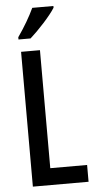

<svg xmlns="http://www.w3.org/2000/svg" viewBox="-62 -976 505 1013"><g transform="rotate(-5 190.5 -470.0)"><path d="M261 -931V-940H149C128 -895 99 -845 62 -792V-780H126C169 -818 236 -890 261 -931ZM70 0H365V-89H170V-714H70Z"/></g></svg>

Font: Noto Sans Armenian ExtraCondensed Medium
Style: Regular
Weight: 500
Width: 2
Designer: Monotype Design Team
Foundry: Monotype Imaging Inc.
Version: Version 2.008